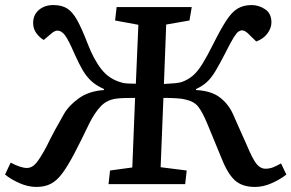

<svg xmlns="http://www.w3.org/2000/svg" viewBox="-20 -728 1152 759"><path d="M514 -341Q498 -341 475.5 -340.5Q453 -340 439 -338Q402 -333 378 -307.5Q354 -282 333 -240Q299 -169 273.5 -120.5Q248 -72 226.5 -43Q205 -14 181 -1.5Q157 11 124 11Q91 11 57 -4Q23 -19 0 -38L22 -85Q63 -64 86 -64Q107 -64 123.5 -84Q140 -104 163 -147Q180 -182 196.5 -212.5Q213 -243 232 -276Q251 -310 291 -339Q331 -368 391 -372V-376Q360 -390 341 -407.5Q322 -425 307 -450.5Q292 -476 275 -514Q251 -570 237 -588.5Q223 -607 207 -607Q198 -607 186 -598L153 -570Q137 -579 124 -596.5Q111 -614 111 -637Q111 -669 133.5 -688.5Q156 -708 191 -708Q224 -708 245.5 -694.5Q267 -681 285.5 -647.5Q304 -614 327 -554Q351 -492 381.5 -453.5Q412 -415 460 -402Q467 -399 484 -398Q501 -397 517 -397L527 -630L435 -647L441 -700H738L729 -647L637 -631L628 -396Q651 -397 671.5 -399Q692 -401 699 -404Q724 -413 743 -429.5Q762 -446 780.5 -476Q799 -506 823 -554Q853 -614 875 -647.5Q897 -681 920 -694.5Q943 -708 975 -708Q1003 -708 1028 -691.5Q1053 -675 1053 -639Q1053 -617 1037 -595.5Q1021 -574 993 -564L958 -598Q946 -608 937 -608Q930 -608 922.5 -603Q915 -598 903 -578.5Q891 -559 870 -517Q847 -472 830.5 -445Q814 -418 796.5 -402.5Q779 -387 755 -376V-372Q815 -369 849 -343Q883 -317 901 -277Q918 -239 930 -211.5Q942 -184 954 -158Q979 -98 994.5 -79.5Q1010 -61 1029 -61Q1046 -61 1060.5 -67Q1075 -73 1091 -82L1112 -38Q1088 -19 1054.5 -4Q1021 11 988 11Q936 11 907 -16.5Q878 -44 853 -109Q844 -131 831 -162.5Q818 -194 799 -240Q780 -286 763 -307Q746 -328 711 -335Q702 -338 677 -339.5Q652 -341 626 -341L615 -67L718 -54L712 0H409L415 -54L503 -66Z"/></svg>

Font: Literata 7pt Medium
Style: Italic
Weight: 500
Italic angle: -2°
Designer: Latin by Veronika Burian and Jose Scaglione. Greek by Irene Vlachou. Cyrillic by Vera Evstafieva
Foundry: TypeTogether
Version: Version 3.002